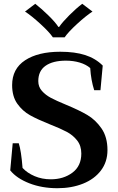

<svg xmlns="http://www.w3.org/2000/svg" viewBox="-20 -983 622 1013"><path d="M112 -922 166 -963Q198 -938 234.5 -902.5Q271 -867 288 -841H292Q310 -867 346 -903Q382 -939 414 -963L468 -922Q434 -900 387 -857Q340 -814 321 -786H259Q240 -814 193 -857Q146 -900 112 -922ZM34 -84 47 -227H79Q92 -187 99 -97Q124 -70 163 -53.5Q202 -37 248 -37Q315 -37 362 -72Q409 -107 409 -173Q409 -214 387 -242Q365 -270 332 -287.5Q299 -305 243 -327Q178 -353 138.5 -375Q99 -397 71.5 -435.5Q44 -474 44 -534Q44 -620 112.5 -665Q181 -710 298 -710Q375 -710 429.5 -692.5Q484 -675 522 -637L510 -507H477Q460 -560 456 -624Q434 -643 400.5 -653Q367 -663 328 -663Q259 -663 220.5 -636Q182 -609 182 -555Q182 -525 201 -503.5Q220 -482 248 -467Q276 -452 327 -431Q397 -402 440.5 -376.5Q484 -351 515.5 -305.5Q547 -260 547 -191Q547 -129 512.5 -83.5Q478 -38 418 -14Q358 10 283 10Q201 10 134.5 -16Q68 -42 34 -84Z"/></svg>

Font: Trirong SemiBold
Style: Regular
Weight: 600
Designer: Katatrad Team
Foundry: CadsonDemak
Version: Version 1.001